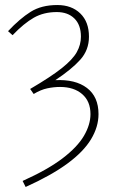

<svg xmlns="http://www.w3.org/2000/svg" viewBox="-20 -510 454 764"><path d="M82 234 70 210Q170 165 229 120Q288 75 314 30.5Q340 -14 340 -56Q340 -107 307 -135.5Q274 -164 219 -164Q194 -164 168 -158.5Q142 -153 114 -136L100 -156Q182 -204 225.5 -238.5Q269 -273 285.5 -302.5Q302 -332 302 -364Q302 -411 276 -436.5Q250 -462 206 -462Q154 -462 114.5 -439.5Q75 -417 30 -370L12 -386Q59 -436 102 -463Q145 -490 208 -490Q265 -490 299.5 -456.5Q334 -423 334 -364Q334 -311 299.5 -272.5Q265 -234 200 -191Q280 -195 326 -160Q372 -125 372 -56Q372 -5 342 44.5Q312 94 248 141Q184 188 82 234Z"/></svg>

Font: Source Sans 3 ExtraLight ExtraLight
Style: Regular
Weight: 250
Version: Version 3.052;hotconv 1.1.0;makeotfexe 2.6.0